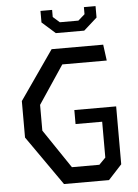

<svg xmlns="http://www.w3.org/2000/svg" viewBox="-61 -988 743 1035"><g transform="rotate(-5 310.0 -470.5)"><path d="M55.3 -268V-465.3L239.5 -730H518.7L530.3 -643.2H289.8L151.5 -436.3V-297L293.2 -86.8H441.7L477 -122.7V-346.2L508 -316.7H333V-392.5H559.3V-79.2L486.3 0H242.8ZM197.7 -878.3V-940.7H260.7V-902.3L296.5 -870.8H396.8L432.7 -902.3V-940.7H495.7V-878.8L423.5 -814.3H269.8Z"/></g></svg>

Font: Monaspace Krypton Var ExLight
Style: Regular
Weight: 200
Designer: Riley Cran and the Lettermatic Team
Version: Version 1.200 (Monaspace Krypton Var)